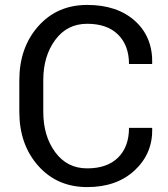

<svg xmlns="http://www.w3.org/2000/svg" viewBox="-20 -741 673 771"><path d="M590.3 -227.5 591.3 -224.6Q593.3 -124.5 521 -57.1Q448.7 10.3 330.1 10.3Q209.5 10.3 133.5 -75.2Q57.6 -160.6 57.6 -292V-418.5Q57.6 -549.8 133.5 -635.5Q209.5 -721.2 330.1 -721.2Q450.7 -721.2 522 -657Q593.3 -592.8 591.3 -486.8L590.3 -483.9H498Q498 -558.6 454.1 -602.1Q410.2 -645.5 330.1 -645.5Q249.5 -645.5 201.7 -580.6Q153.8 -515.6 153.8 -419.4V-292Q153.8 -194.8 201.7 -129.9Q249.5 -64.9 330.1 -64.9Q410.2 -64.9 454.1 -108.2Q498 -151.4 498 -227.5Z"/></svg>

Font: GeogebraSans
Style: Regular
Weight: 400
Designer: Google
Version: Version 1.100140; 2013